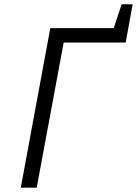

<svg xmlns="http://www.w3.org/2000/svg" viewBox="-20 -869 634 889"><path d="M76.2 0 212.9 -738.8H506.8L543 -849.1H594.2L562 -671.9H274.9L149.9 0Z"/></svg>

Font: Involve
Style: Italic
Weight: 400
Italic angle: -10.5°
Designer: Stefan Peev
Foundry: Context Ltd.
Version: Version 1.001